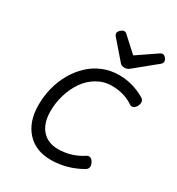

<svg xmlns="http://www.w3.org/2000/svg" viewBox="-194 -939 988 1071"><g transform="rotate(30 300.0 -403.5)"><path d="M83 -221.2Q83 -115.2 139.6 -52.2Q196.3 10.7 294.4 10.7Q396.5 10.7 488.8 -42Q516.1 -57.6 499.5 -91.3Q491.2 -107.9 479.2 -112.1Q467.3 -116.2 456.1 -108.4Q383.8 -61.5 299.8 -61.5Q233.4 -61.5 195.8 -104.7Q158.2 -147.9 158.2 -225.1Q158.2 -279.3 174.1 -331.5Q189.9 -383.8 218.5 -425.3Q247.1 -466.8 290.5 -492.4Q334 -518.1 385.3 -518.1Q463.9 -518.1 523.4 -478.5Q534.2 -470.7 546.4 -474.9Q558.6 -479 566.9 -495.6Q583.5 -529.3 556.2 -544.9Q478.5 -590.3 390.6 -590.3Q335.4 -590.3 286.6 -570.1Q237.8 -549.8 200.9 -514.6Q164.1 -479.5 137.2 -432.9Q110.4 -386.2 96.7 -332Q83 -277.8 83 -221.2ZM423.3 -649.9 559.1 -760.7Q579.6 -777.3 563 -799.8Q546.4 -822.3 526.4 -808.6L402.3 -724.1L308.1 -810.1Q291 -825.2 269.5 -805.2Q249 -785.6 265.1 -767.1L366.7 -649.9Q375.5 -640.1 393.6 -640.1Q411.1 -640.1 423.3 -649.9Z"/></g></svg>

Font: Courier Prime Sans
Style: Regular
Weight: 300
Italic angle: -10°
Designer: Alan Dague-Greene
Foundry: Quote-Unquote Apps
Version: Version 3.23